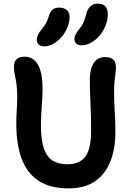

<svg xmlns="http://www.w3.org/2000/svg" viewBox="-20 -1027 719 1060"><path d="M359 13Q255 13 191.5 -30Q128 -73 99 -152.5Q70 -232 70 -340Q70 -381 72.5 -420.5Q75 -460 75 -487Q75 -529 72 -554Q69 -579 65.5 -595.5Q62 -612 59.5 -625.5Q57 -639 57 -657Q57 -688 72.5 -701Q88 -714 118 -714Q144 -714 166 -698Q188 -682 201.5 -642.5Q215 -603 215 -534Q215 -505 212.5 -470.5Q210 -436 208 -401Q206 -366 206 -335Q206 -251 223.5 -204Q241 -157 274 -138.5Q307 -120 352 -120Q419 -120 451 -162.5Q483 -205 483 -305Q483 -362 481.5 -406Q480 -450 478 -493.5Q476 -537 476 -590Q476 -645 497 -678.5Q518 -712 561 -712Q589 -712 604.5 -698.5Q620 -685 620 -656Q620 -640 617.5 -622Q615 -604 612.5 -579.5Q610 -555 610 -516Q610 -463 613.5 -410.5Q617 -358 617 -298Q617 -206 589.5 -136Q562 -66 505 -26.5Q448 13 359 13ZM431 -777Q411 -777 401 -786.5Q391 -796 391 -810Q391 -825 398 -838Q405 -851 418 -867Q435 -888 443 -908Q451 -928 458 -956Q466 -983 482.5 -995Q499 -1007 520 -1007Q546 -1007 560.5 -993Q575 -979 575 -950Q575 -916 562.5 -885Q550 -854 529 -829.5Q508 -805 482.5 -791Q457 -777 431 -777ZM224 -771Q205 -771 194 -781Q183 -791 183 -807Q184 -822 189.5 -834.5Q195 -847 210 -865Q226 -885 234 -899Q242 -913 249 -936Q257 -964 271 -974.5Q285 -985 306 -985Q333 -985 349 -971.5Q365 -958 364 -929Q363 -901 351 -873Q339 -845 319 -822Q299 -799 274 -785Q249 -771 224 -771Z"/></svg>

Font: Shantell Sans SemiBold
Style: Regular
Weight: 600
Designer: Stephen Nixon, Anya Danilova, Shantell Martin
Foundry: Arrow Type
Version: Version 1.011;[c5ecc13dd]